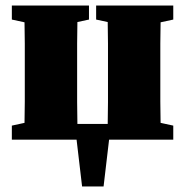

<svg xmlns="http://www.w3.org/2000/svg" viewBox="-20 -507 672 697"><path d="M329 -436V-487H609V-436L563 -426Q562 -390 562 -349Q562 -308 562 -277V-210Q562 -179 562 -138Q562 -97 563 -61L609 -51V0H376L356 170H278L258 0H23V-51L69 -61Q70 -97 70 -138Q70 -179 70 -210V-277Q70 -308 70 -349Q70 -390 69 -426L23 -436V-487H303V-436L261 -427Q260 -390 260 -349Q260 -308 260 -277V-210Q260 -179 260 -136.5Q260 -94 261 -57H371Q372 -94 372 -136.5Q372 -179 372 -210V-277Q372 -308 372 -349Q372 -390 371 -427Z"/></svg>

Font: Source Serif 4 Black
Style: Regular
Weight: 900
Designer: Frank Grießhammer
Foundry: Adobe
Version: Version 4.005;hotconv 1.1.0;makeotfexe 2.6.0